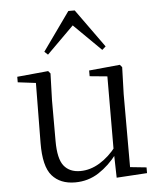

<svg xmlns="http://www.w3.org/2000/svg" viewBox="-56 -839 759 902"><g transform="rotate(-5 324.0 -388.5)"><path d="M262 14Q192 14 153.5 -30Q115 -74 116 -185L119 -481L139 -465L34 -478V-504L181 -518L191 -506L187 -379V-187Q187 -104 213.5 -70.5Q240 -37 291 -37Q338 -37 382.5 -64Q427 -91 464 -139L485 -103H463Q424 -51 374 -18.5Q324 14 262 14ZM458 9 455 -115V-116L456 -469L373 -477V-504L519 -518L529 -506L525 -379V-35L602 -27V0ZM443 -595 290 -746H339L187 -595L171 -610L300 -791H330L460 -610Z"/></g></svg>

Font: Noto Serif KR ExtraLight Light
Style: Regular
Weight: 300
Version: Version 2.003-H1;hotconv 1.1.1;makeotfexe 2.6.0